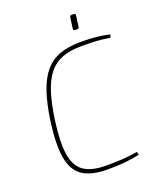

<svg xmlns="http://www.w3.org/2000/svg" viewBox="-158 -955 875 1062"><g transform="rotate(-20 279.5 -424.0)"><path d="M386 -702Q426 -702 455.5 -700Q485 -698 509.5 -694.5Q534 -691 559 -685L552 -667Q525 -672 501 -674.5Q477 -677 450.5 -678Q424 -679 387 -679Q320 -679 273 -661.5Q226 -644 194 -604.5Q162 -565 141.5 -500.5Q121 -436 108 -343Q91 -220 102 -147Q113 -74 158.5 -42.5Q204 -11 289 -11Q350 -11 392 -14Q434 -17 474 -24L479 -6Q438 3 395 7.5Q352 12 290 12Q195 12 143.5 -22.5Q92 -57 78.5 -136Q65 -215 83 -347Q97 -445 120 -513Q143 -581 178 -622.5Q213 -664 264.5 -683Q316 -702 386 -702ZM406 -860Q412 -860 414.5 -857Q417 -854 416 -847L408 -787Q407 -774 394 -774H385Q379 -774 376 -777.5Q373 -781 374 -787L382 -847Q383 -854 385.5 -857Q388 -860 395 -860Z"/></g></svg>

Font: Exo 2 Thin
Style: Italic
Weight: 250
Italic angle: -8°
Designer: Natanael Gama
Foundry: Natanael Gama
Version: Version 2.010